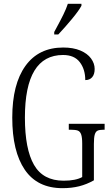

<svg xmlns="http://www.w3.org/2000/svg" viewBox="-20 -972 579 1002"><path d="M44 -358Q44 -533 113 -628.5Q182 -724 310 -724Q362 -724 399 -708.5Q436 -693 455 -667Q474 -641 474 -612Q474 -584 461 -569Q448 -554 425 -554Q425 -610 396.5 -647.5Q368 -685 309 -685Q110 -685 110 -358Q110 -194 157.5 -111.5Q205 -29 312 -29Q375 -29 409 -48V-223Q409 -255 403.5 -270.5Q398 -286 386 -290.5Q374 -295 349 -295H339V-326H526V-295H520Q499 -295 489 -290Q479 -285 474.5 -269.5Q470 -254 470 -221V-31Q433 -10 393.5 0Q354 10 306 10Q175 10 109.5 -86Q44 -182 44 -358ZM263 -805 278 -833Q295 -864 310.5 -895.5Q326 -927 334 -952H405V-942Q392 -917 355.5 -873Q319 -829 284 -792H263Z"/></svg>

Font: Noto Serif CondLight
Style: Regular
Weight: 300
Width: 3
Designer: Monotype Design Team
Foundry: Monotype Imaging Inc.
Version: Version 1.001